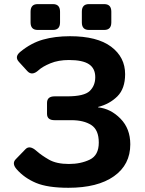

<svg xmlns="http://www.w3.org/2000/svg" viewBox="-20 -892 701 929"><path d="M60.5 -73.2Q36.1 -101.1 56.2 -121.6L103 -169.9Q123.5 -191.4 156.7 -161.6Q180.2 -140.6 216.8 -119.6Q253.4 -98.6 313.5 -98.6Q370.6 -98.6 414.3 -119.6Q458 -140.6 458 -202.1Q458 -263.7 421.6 -287.1Q385.3 -310.5 325.2 -310.5H244.1Q207.5 -310.5 207.5 -341.3V-394Q207.5 -425.8 244.1 -425.8H304.7Q387.2 -425.8 414.1 -451.7Q440.9 -477.5 440.9 -518.6Q440.9 -561 410.4 -581.3Q379.9 -601.6 313.5 -601.6Q262.2 -601.6 223.9 -585.7Q185.5 -569.8 166.5 -552.2Q134.8 -523.4 112.3 -547.9L71.8 -592.3Q48.8 -617.2 78.1 -641.1Q130.4 -684.1 188.2 -700.4Q246.1 -716.8 318.4 -716.8Q450.2 -716.8 517.8 -666Q585.4 -615.2 585.4 -533.2Q585.4 -462.9 547.6 -425.5Q509.8 -388.2 454.6 -374.5V-372.6Q515.6 -366.2 563 -317.9Q610.4 -269.5 610.4 -193.8Q610.4 -95.2 531.5 -39.3Q452.6 16.6 311 16.6Q210.4 16.6 154.1 -7.1Q97.7 -30.8 60.5 -73.2ZM162.1 -747.1Q127.9 -747.1 127.9 -783.7V-835.4Q127.9 -872.1 162.1 -872.1H236.3Q270.5 -872.1 270.5 -835.4V-783.7Q270.5 -747.1 236.3 -747.1ZM410.2 -747.1Q376 -747.1 376 -783.7V-835.4Q376 -872.1 410.2 -872.1H484.4Q518.6 -872.1 518.6 -835.4V-783.7Q518.6 -747.1 484.4 -747.1Z"/></svg>

Font: Istok
Style: Bold
Weight: 700
Designer: Andrey V. Panov
Foundry: Andrey V. Panov
Version: Version 1.0.1